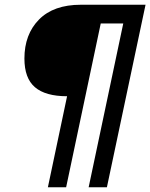

<svg xmlns="http://www.w3.org/2000/svg" viewBox="-20 -670 634 810"><path d="M182 120 263 -264Q172 -264 127.5 -302Q83 -340 83 -423Q83 -525 144.5 -587.5Q206 -650 321 -650H594L431 120H354L500 -571H405L259 120Z"/></svg>

Font: Sometype Mono Medium
Style: Italic
Weight: 500
Italic angle: -12°
Monospace: yes
Designer: Ryoichi Tsunekawa
Foundry: Dharma Type
Version: Version 1.000; ttfautohint (v1.8.3)